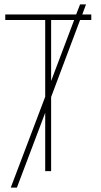

<svg xmlns="http://www.w3.org/2000/svg" viewBox="-20 -780 461 875"><path d="M213 -689H318L213 -411ZM186 0H213V-338L345 -689H396V-714H355L372 -760H345L327 -714H4V-689H186V-339L29 75H57L186 -266Z"/></svg>

Font: Noto Sans Display SemiCondensed Thin
Style: Regular
Weight: 250
Width: 4
Designer: Monotype Design team
Foundry: Monotype Imaging Inc.
Version: 1.000